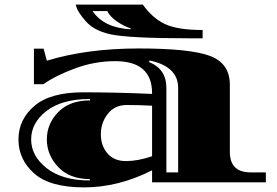

<svg xmlns="http://www.w3.org/2000/svg" viewBox="-20 -790 1202 832"><path d="M169 -579 183 -527Q357 -580 581 -580Q805 -580 890.5 -547.5Q976 -515 976 -423V-132Q976 -43 1066 -43H1132V0H639V-52Q493 22 344.5 22Q196 22 128 -38.5Q60 -99 60 -185.5Q60 -272 129 -331Q198 -390 340.5 -390Q483 -390 639 -383V-386Q639 -525 479 -525Q390 -525 305 -493.5Q220 -462 168 -425H127V-579ZM858 -660V-624H804Q534 -624 456 -642Q385 -658 350 -700Q317 -738 311 -760L308 -770H599Q640 -712 694.5 -686Q749 -660 858 -660ZM639 -113V-332Q582 -335 529.5 -335Q477 -335 447 -296.5Q417 -258 417 -208.5Q417 -159 445.5 -125.5Q474 -92 526 -92Q578 -92 639 -113ZM701 -409V-43H752V-409Q752 -502 628 -528L626 -521Q701 -491 701 -409ZM369 -8V-14Q282 -14 232.5 -66Q183 -118 183 -186Q183 -254 232.5 -304.5Q282 -355 370 -355V-361Q249 -361 182 -309.5Q115 -258 115 -186Q115 -114 182.5 -61Q250 -8 369 -8ZM546 -663V-667Q518 -676 487.5 -696.5Q457 -717 445 -742H381Q431 -669 546 -663Z"/></svg>

Font: Diplomata
Style: Regular
Weight: 400
Width: 7
Designer: Eduardo Rodriguez Tunni
Foundry: Eduardo Rodriguez Tunni
Version: Version 1.001